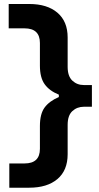

<svg xmlns="http://www.w3.org/2000/svg" viewBox="-20 -794 486 938"><path d="M25.5 123V4.5H100Q175 4.5 175 -67V-178.5Q175 -237.5 198 -268.8Q221 -300 267.5 -320V-331.5Q221 -350.5 198 -382.8Q175 -415 175 -473V-584Q175 -655.5 100 -655.5H22.5V-774.5H123Q210.5 -774.5 260.5 -732Q310.5 -689.5 310.5 -611V-467.5Q310.5 -421.5 333.5 -400Q356.5 -378.5 390 -378.5H429V-272.5H390Q356.5 -272.5 333.5 -251.2Q310.5 -230 310.5 -184V-40.5Q310.5 38.5 260.5 80.8Q210.5 123 123 123Z"/></svg>

Font: Heraclito
Style: Bold
Weight: 700
Designer: Kostas Bartsokas (font) & Cristiano Sobral (main changes)
Foundry: Kostas Bartsokas (font) & Cristiano Sobral (main changes)
Version: Version 1.00;July 8, 2020;FontCreator 13.0.0.2655 64-bit